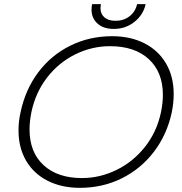

<svg xmlns="http://www.w3.org/2000/svg" viewBox="-20 -888 877 923"><path d="M420 -842Q420 -855 423 -868H465Q463 -854 463 -849Q463 -821 482 -804.5Q501 -788 535 -788Q575 -788 603 -810Q631 -832 639 -868H680Q669 -817 626.5 -783Q584 -749 527 -749Q477 -749 448.5 -775Q420 -801 420 -842ZM69 -261Q69 -305 79 -349Q102 -458 164 -540.5Q226 -623 318 -668.5Q410 -714 519 -714Q607 -714 674 -680Q741 -646 778 -583Q815 -520 815 -436Q815 -394 806 -349Q783 -241 720 -158.5Q657 -76 565 -30.5Q473 15 364 15Q276 15 209 -19Q142 -53 105.5 -115.5Q69 -178 69 -261ZM754 -349Q763 -393 763 -432Q763 -541 695.5 -603.5Q628 -666 509 -666Q422 -666 342.5 -627Q263 -588 207 -516Q151 -444 131 -349Q122 -304 122 -266Q122 -156 189.5 -94Q257 -32 374 -32Q460 -32 540 -71Q620 -110 677 -182Q734 -254 754 -349Z"/></svg>

Font: Prompt ExtraLight
Style: Italic
Weight: 275
Italic angle: -12°
Designer: Katatrad Team
Foundry: CadsonDemak
Version: Version 1.000